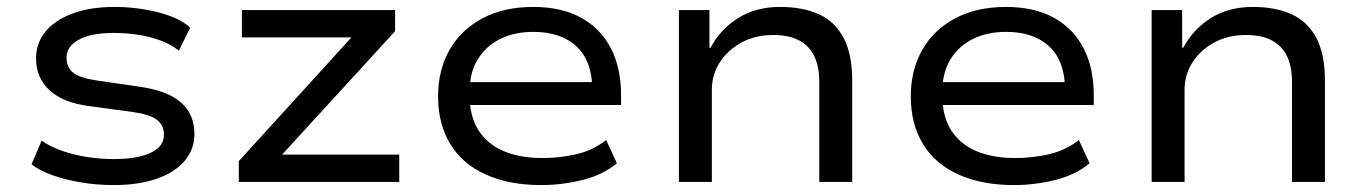

<svg xmlns="http://www.w3.org/2000/svg" viewBox="-20 -525 3943 554"><path d="M308 9Q260 9 215 1.5Q170 -6 132.5 -19Q95 -32 71 -51L100 -119Q128 -100 162.5 -88.5Q197 -77 234.5 -71.5Q272 -66 309 -66Q376 -66 414.5 -84Q453 -102 453 -136Q453 -164 432.5 -179.5Q412 -195 362 -202L236 -219Q161 -229 122.5 -265Q84 -301 84 -356Q84 -400 110.5 -433Q137 -466 188 -485.5Q239 -505 311 -505Q354 -505 396 -498Q438 -491 473 -478Q508 -465 529 -445L496 -379Q472 -398 441 -409Q410 -420 376 -425Q342 -430 309 -430Q243 -430 207.5 -410.5Q172 -391 172 -359Q172 -330 191.5 -315Q211 -300 258 -293L381 -275Q462 -264 501.5 -230Q541 -196 541 -138Q541 -94 512.5 -60.5Q484 -27 431.5 -9Q379 9 308 9Z M669 0V-60L1024 -450L1031 -417H678V-496H1120V-435L762 -44L756 -79H1132V0Z M1541 9Q1450 9 1382.5 -21Q1315 -51 1279.5 -109Q1244 -167 1244 -247Q1244 -322 1276.5 -380Q1309 -438 1371 -471.5Q1433 -505 1519 -505Q1600 -505 1656.5 -474Q1713 -443 1742.5 -386Q1772 -329 1772 -250V-222H1313V-288H1712L1689 -266Q1689 -348 1644 -390.5Q1599 -433 1519 -433Q1465 -433 1424 -413Q1383 -393 1359 -354.5Q1335 -316 1335 -261V-250Q1335 -190 1360 -150Q1385 -110 1432 -89.5Q1479 -69 1546 -69Q1595 -69 1643 -80Q1691 -91 1729 -121L1760 -54Q1721 -21 1662 -6Q1603 9 1541 9Z M1939 0V-496H2027V-387H2030Q2059 -441 2110 -473Q2161 -505 2231 -505Q2297 -505 2343.5 -483.5Q2390 -462 2414.5 -415Q2439 -368 2439 -292V0H2344V-288Q2344 -332 2330 -362Q2316 -392 2286.5 -408Q2257 -424 2211 -424Q2159 -424 2119 -402Q2079 -380 2056.5 -344.5Q2034 -309 2034 -266V0Z M2905 9Q2814 9 2746.5 -21Q2679 -51 2643.5 -109Q2608 -167 2608 -247Q2608 -322 2640.5 -380Q2673 -438 2735 -471.5Q2797 -505 2883 -505Q2964 -505 3020.5 -474Q3077 -443 3106.5 -386Q3136 -329 3136 -250V-222H2677V-288H3076L3053 -266Q3053 -348 3008 -390.5Q2963 -433 2883 -433Q2829 -433 2788 -413Q2747 -393 2723 -354.5Q2699 -316 2699 -261V-250Q2699 -190 2724 -150Q2749 -110 2796 -89.5Q2843 -69 2910 -69Q2959 -69 3007 -80Q3055 -91 3093 -121L3124 -54Q3085 -21 3026 -6Q2967 9 2905 9Z M3303 0V-496H3391V-387H3394Q3423 -441 3474 -473Q3525 -505 3595 -505Q3661 -505 3707.5 -483.5Q3754 -462 3778.5 -415Q3803 -368 3803 -292V0H3708V-288Q3708 -332 3694 -362Q3680 -392 3650.5 -408Q3621 -424 3575 -424Q3523 -424 3483 -402Q3443 -380 3420.5 -344.5Q3398 -309 3398 -266V0Z"/></svg>

Font: Nunito Sans 7pt SemiExpanded
Style: Regular
Weight: 400
Width: 6
Designer: Vernon Adams
Foundry: Vernon Adams
Version: Version 3.101;gftools[0.9.27]